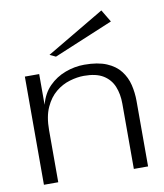

<svg xmlns="http://www.w3.org/2000/svg" viewBox="-79 -760 703 825"><g transform="rotate(-10 272.0 -347.5)"><path d="M305.9 -478Q364.7 -478 402.8 -462Q440.8 -446 462.3 -418.4Q483.8 -390.7 492.1 -356.2Q500.4 -321.7 500.4 -284.9V0H438.3V-284.9Q438.3 -326.7 424.8 -359.8Q411.3 -392.9 380.4 -412.1Q349.5 -431.2 296.3 -431.2Q266.9 -431.2 233.9 -421.4Q200.8 -411.7 172.6 -388.6Q144.4 -365.6 126.5 -326.2Q108.5 -286.8 108.5 -226.8V0H46V-472H108.5V-338Q121.2 -386.2 151.7 -416.9Q182.2 -447.6 223.1 -462.8Q264 -478 305.9 -478ZM192.6 -533.2 166.5 -545.6 419 -694.9 451.2 -641.2Z"/></g></svg>

Font: Panamera Thin
Style: Regular
Weight: 100
Designer: Bastien Sozeau
Foundry: NBR — Bastien Sozeau
Version: Version 3.003;gftools[0.9.33]